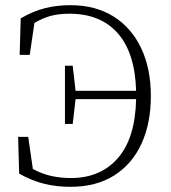

<svg xmlns="http://www.w3.org/2000/svg" viewBox="-20 -708 660 742"><path d="M54 -37 50 -179H89L107 -55Q142 -36 178 -28Q214 -20 254 -20Q369 -20 436 -97.5Q503 -175 506 -325H272L261 -229H231V-454H261L272 -357H506Q502 -503 435.5 -579Q369 -655 248 -655Q207 -655 175.5 -646.5Q144 -638 113 -619L95 -496H56L60 -637Q108 -665 154 -676.5Q200 -688 252 -688Q349 -688 418.5 -644.5Q488 -601 525.5 -522Q563 -443 563 -337Q563 -231 526.5 -152Q490 -73 420.5 -29.5Q351 14 252 14Q199 14 151.5 2.5Q104 -9 54 -37Z"/></svg>

Font: Source Serif Pro Light
Style: Regular
Weight: 300
Designer: Frank Grießhammer
Foundry: Adobe Systems Incorporated
Version: Version 3.001;hotconv 1.0.111;makeotfexe 2.5.65597